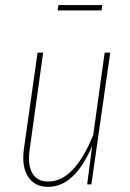

<svg xmlns="http://www.w3.org/2000/svg" viewBox="-20 -726 513 756"><path d="M379.9 -685.1H207L210 -706.1H382.8ZM169.9 9.8Q116.2 9.8 90.3 -30.5Q64.5 -70.8 74.2 -140.1L127.9 -519H149.9L97.2 -140.1Q87.9 -77.1 107.2 -44.2Q126.5 -11.2 169.9 -11.2Q272.9 -11.2 347.2 -194.8L392.1 -519H414.1L339.8 0H323.2L342.8 -150.9Q273.4 9.8 169.9 9.8Z"/></svg>

Font: Fira Sans Compressed Thin
Style: Italic
Weight: 100
Width: 3
Italic angle: -8°
Designer: Carrois Corporate & Edenspiekermann AG
Foundry: Carrois Corporate GbR & Edenspiekermann AG
Version: Version 4.203;PS 004.203;hotconv 1.0.88;makeotf.lib2.5.64775